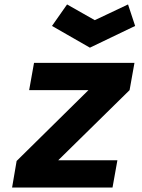

<svg xmlns="http://www.w3.org/2000/svg" viewBox="-20 -846 639 866"><path d="M214.5 -729 282.5 -826 407.5 -755 557.5 -826 589.5 -729 385.5 -631ZM487.5 0H34.5L55 -120L379 -439.5H111.5L133.5 -562.5H586.5L564.5 -439.5L242.5 -123H509.5Z"/></svg>

Font: Russisch Sans ExtraBold
Style: Italic
Weight: 800
Width: 4
Italic angle: -10°
Designer: Michael Sharanda (font) & Cristiano Sobral (main changes)
Foundry: Michael Sharanda
Version: Version 2.00;September 8, 2020;FontCreator 13.0.0.2681 64-bi